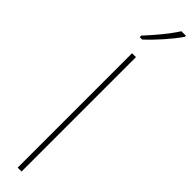

<svg xmlns="http://www.w3.org/2000/svg" viewBox="-352 -949 902 902"><g transform="rotate(45 99.0 -498.5)"><path d="M198 -990V-997H168C136 -947 94 -898 49 -849V-839H65C108 -878 165 -942 198 -990ZM103 0V-760H77V0Z"/></g></svg>

Font: Noto Sans Lao Condensed Thin
Style: Regular
Weight: 100
Width: 3
Designer: Monotype Design Team
Foundry: Monotype Imaging Inc.
Version: Version 2.003